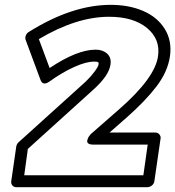

<svg xmlns="http://www.w3.org/2000/svg" viewBox="-20 -756 731 801"><path d="M26.9 0 47.9 -145Q49.3 -154.3 57.1 -162.1L336.9 -415Q358.4 -435.5 374 -456.5Q389.6 -477.5 391.1 -486.8Q391.6 -489.7 391.6 -491.9Q391.6 -494.1 390.1 -495.8Q388.7 -497.6 384.3 -498.3Q379.9 -499 372.1 -499Q339.8 -499 290 -476.8Q240.2 -454.6 185.1 -415Q158.2 -397 148.9 -422.9L86.9 -589.8Q84 -598.6 87.9 -608.2Q91.8 -617.7 99.1 -622.1Q280.3 -735.8 441.9 -735.8Q518.1 -735.8 577.1 -710.4Q636.2 -685.1 667.2 -635.5Q698.2 -585.9 689 -521Q679.7 -457 633.3 -396Q586.9 -335 508.8 -266.1L437 -203.1H627.9Q638.7 -203.1 645 -195.1Q651.4 -187 649.9 -178.2L624 0Q622.6 10.7 613.5 17.8Q604.5 24.9 595.2 24.9H47.9Q37.1 24.9 31.2 17.1Q25.4 9.3 26.9 0ZM81.1 -24.9H578.1L596.2 -152.8H369.1Q355 -152.8 348.9 -157.2Q342.8 -161.6 343.8 -168Q344.7 -174.3 347.7 -180.7Q350.6 -187 354.5 -191.4L357.9 -195.8L479 -301.8Q626.5 -431.2 639.2 -521Q649.9 -592.3 593.3 -639.2Q536.6 -686 435.1 -686Q298.8 -686 142.1 -592.8L187 -472.2Q301.8 -548.8 378.9 -548.8Q408.7 -548.8 427 -532.2Q445.3 -515.6 440.9 -486.8Q435.1 -440.9 368.2 -380.9L96.2 -134.8Z"/></svg>

Font: Trueno Black Outline
Style: Italic
Weight: 900
Width: 6
Designer: Julieta Ulanovsky
Foundry: Julieta Ulanovsky
Version: Version 3.001b | FøM Fix